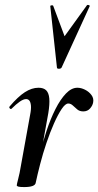

<svg xmlns="http://www.w3.org/2000/svg" viewBox="-20 -751 399 779"><path d="M125 -10 115 -11Q125 -62 138.5 -115.5Q152 -169 168.5 -219Q185 -269 205 -308.5Q225 -348 247.5 -371.5Q270 -395 294 -395Q309 -395 325 -387Q341 -379 351 -365.5Q361 -352 358 -336Q356 -323 345.5 -311Q335 -299 318 -299Q303 -299 293.5 -307Q284 -315 275.5 -323Q267 -331 257 -331Q245 -331 230 -308.5Q215 -286 199 -250Q183 -214 168.5 -171Q154 -128 143 -85.5Q132 -43 125 -10ZM78 8Q60 8 54 6Q48 4 48 1Q48 -3 54 -26Q60 -49 64 -74L102 -284Q107 -309 105.5 -323Q104 -337 99 -343Q94 -349 86 -349Q75 -349 60 -338.5Q45 -328 27 -310Q24 -307 20 -311Q16 -315 19 -319Q53 -359 81 -377Q109 -395 136 -395Q157 -395 167.5 -384.5Q178 -374 180 -351.5Q182 -329 176 -292L125 -10Q123 8 78 8ZM211 -477 184 -726Q184 -729 189.5 -729.5Q195 -730 196 -727L242 -604L333 -730Q335 -732 340 -730.5Q345 -729 344 -726L230 -477Q227 -472 219 -472Q211 -472 211 -477Z"/></svg>

Font: Cormorant Garamond Light SemiBold
Style: Italic
Weight: 600
Italic angle: -10°
Version: Version 4.001